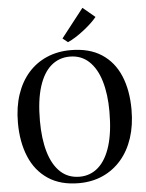

<svg xmlns="http://www.w3.org/2000/svg" viewBox="-64 -1039 836 1100"><g transform="rotate(-5 354.0 -488.5)"><path d="M347.5 11.5Q240 12 168.5 -35.8Q97 -83.5 61.8 -168.2Q26.5 -253 26.5 -363.5Q26.5 -453.5 50.5 -525.2Q74.5 -597 119.2 -647.8Q164 -698.5 226 -725.2Q288 -752 363 -752Q470 -752 540.8 -706Q611.5 -660 646.5 -577Q681.5 -494 681.5 -382Q681.5 -292.5 657.8 -220Q634 -147.5 589.5 -96Q545 -44.5 483.8 -16.8Q422.5 11 347.5 11.5ZM352.5 -25Q414 -25 459.5 -65Q505 -105 529.8 -184.5Q554.5 -264 554.5 -382Q554.5 -482.5 532 -557.5Q509.5 -632.5 465 -674Q420.5 -715.5 355 -715.5Q293.5 -715.5 248 -676.8Q202.5 -638 177.8 -560Q153 -482 153 -363.5Q153 -259.5 175.5 -183.5Q198 -107.5 242.5 -66.2Q287 -25 352.5 -25ZM352 -799 323 -822.5 452 -987.5 522 -929Q509 -912.5 489 -893.8Q469 -875 445.5 -856.8Q422 -838.5 398 -823.2Q374 -808 353 -799Z"/></g></svg>

Font: Merriweather 96pt Medium
Style: Regular
Weight: 500
Version: Version 2.100